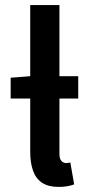

<svg xmlns="http://www.w3.org/2000/svg" viewBox="-20 -726 353 756"><path d="M22 -338V-420L100 -426H288V-338ZM211 10Q170 10 145.5 -6.5Q121 -23 110 -54Q99 -85 99 -128V-706H214V-122Q214 -100 222 -92Q230 -84 240 -84Q244 -84 247.5 -84.5Q251 -85 257 -86L272 0Q262 4 246.5 7Q231 10 211 10Z"/></svg>

Font: Source Sans 3 SemiBold
Style: Regular
Weight: 600
Designer: Paul D. Hunt
Foundry: Adobe
Version: Version 3.046;hotconv 1.0.118;makeotfexe 2.5.65603